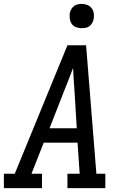

<svg xmlns="http://www.w3.org/2000/svg" viewBox="-30 -968 650 988"><path d="M186 0H-10V-74H46L317 -735H413L466 -74H512V0H317V-74H380L369 -234H195L132 -74H186ZM225 -308H365L354 -490Q351 -522 349.5 -554Q348 -586 346 -618Q334 -586 321.5 -554Q309 -522 296 -490ZM390 -823Q376 -823 362 -828Q348 -833 340 -844Q332 -855 329.5 -870Q327 -885 329 -900Q331 -910 336.5 -920Q342 -930 350.5 -936.5Q359 -943 369.5 -945.5Q380 -948 391 -948Q405 -948 419 -942.5Q433 -937 441.5 -926Q450 -915 452.5 -900Q455 -885 452 -870Q450 -860 444.5 -850Q439 -840 430.5 -833.5Q422 -827 411.5 -825Q401 -823 390 -823Z"/></svg>

Font: Iosevka HT Extended
Style: Italic
Weight: 400
Width: 7
Italic angle: -9°
Monospace: yes
Designer: Belleve Invis
Foundry: Belleve Invis
Version: Version 32.3.0; ttfautohint (v1.8.4)